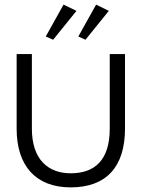

<svg xmlns="http://www.w3.org/2000/svg" viewBox="-20 -797 612 831"><path d="M210 -625 311 -750 255 -777 178 -639ZM350 -625 451 -750 396 -777 319 -639ZM286 14C441 14 521 -76 521 -240V-563H455V-240C455 -104 390 -47 286 -47C190 -47 118 -105 118 -240V-563H52V-240C52 -79 135 14 286 14Z"/></svg>

Font: OSH Darker Grotesque Medium
Style: Regular
Weight: 500
Designer: Gabriel Lam
Foundry: TypeRant
Version: Version 1.000;Glyphs 3.1.1 (3148)